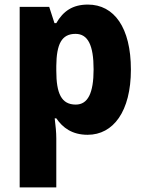

<svg xmlns="http://www.w3.org/2000/svg" viewBox="-20 -579 631 839"><path d="M364 -559C297 -559 256 -530 226 -478H218L195 -549H66V240H226V26C226 -1 223 -29 219 -62H226C254 -21 295 10 363 10C475 10 552 -92 552 -275C552 -458 479 -559 364 -559ZM310 -431C364 -431 389 -382 389 -276C389 -172 364 -122 311 -122C248 -122 226 -171 226 -270V-291C227 -386 249 -431 310 -431Z"/></svg>

Font: Noto Sans Gurmukhi UI SemiCondensed ExtraBold
Style: Regular
Weight: 800
Width: 4
Designer: Jelle Bosma - Monotype Design Team
Foundry: Monotype Imaging Inc.
Version: Version 2.004